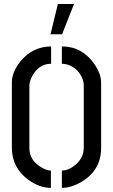

<svg xmlns="http://www.w3.org/2000/svg" viewBox="-20 -916 554 941"><path d="M227.5 -748 263.7 -896.5H342.8L284.2 -748ZM38.1 -190.4V-511.7Q38.1 -563.5 82 -617.2Q140.6 -687.5 230.5 -688.5V-603.5Q170.9 -603.5 137.7 -543Q124 -516.6 124 -496.1V-190.4Q124 -128.9 184.6 -94.7Q210 -80.1 229.5 -80.1V4.9Q173.8 4.9 118.2 -35.2Q39.1 -93.8 38.1 -190.4ZM283.2 4.9V-80.1Q317.4 -80.1 352.5 -110.4Q389.6 -143.6 390.6 -190.4V-496.1Q390.6 -534.2 359.4 -569.3Q327.1 -602.5 283.2 -603.5V-688.5Q381.8 -688.5 441.4 -603.5Q475.6 -554.7 475.6 -511.7V-190.4Q475.6 -82 378.9 -24.4Q328.1 4.9 283.2 4.9Z"/></svg>

Font: Post No Bills Jaffna SemiBold
Style: Regular
Weight: 600
Designer: Kosala Senevirathne, Siva Puranthara, Lasantha Premarathna, Tharique Azeez
Foundry: Mooniak
Version: Version 1.220 ; ttfautohint (v1.6)